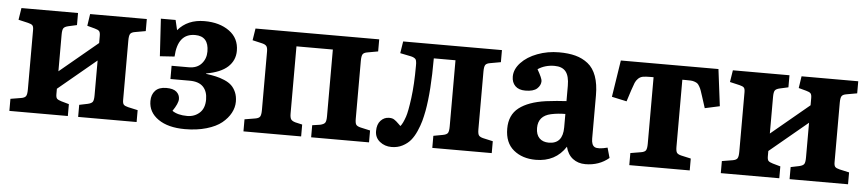

<svg xmlns="http://www.w3.org/2000/svg" viewBox="-37 -733 4302 952"><g transform="rotate(5 2114.0 -257.0)"><path d="M23.9 0V-60.1L76.2 -68.8Q94.7 -71.8 100.3 -80.8Q106 -89.8 106 -113.8V-410.2Q106 -426.8 100.3 -432.9Q94.7 -439 78.1 -442.9L29.8 -454.1L39.1 -513.2H320.8V-453.1L278.8 -443.8Q259.8 -439.5 254.4 -430.9Q249 -422.4 249 -398.9V-216.8L438 -374V-410.2Q438 -426.8 432.4 -433.1Q426.8 -439.5 410.2 -443.8L372.1 -454.1L380.9 -513.2H663.1V-453.1L610.8 -443.8Q592.3 -440.9 586.7 -431.9Q581.1 -422.9 581.1 -398.9V-103Q581.1 -86.4 586.7 -80.1Q592.3 -73.7 608.9 -69.8L657.2 -59.1V0H366.2V-60.1L408.2 -68.8Q427.2 -73.2 432.6 -81.8Q438 -90.3 438 -113.8V-287.1L249 -129.9V-103Q249 -86.4 254.6 -80.6Q260.3 -74.7 276.9 -69.8L314.9 -59.1V0Z M898.4 14.2Q814.5 14.2 765.4 -20Q716.3 -54.2 716.3 -109.9Q716.3 -142.1 734.6 -161.6Q752.9 -181.2 789.6 -181.2Q824.7 -181.2 840.6 -167Q856.4 -152.8 856.4 -131.8Q856.4 -109.9 829.6 -70.8Q856.9 -51.8 904.3 -51.8Q940.4 -51.8 965.6 -74.5Q990.7 -97.2 990.7 -141.1Q990.7 -181.6 968.8 -204.3Q946.8 -227.1 901.4 -227.1H805.7V-293H891.6Q932.1 -293 954.3 -317.9Q976.6 -342.8 976.6 -378.9Q976.6 -455.1 908.7 -455.1Q822.3 -455.1 816.4 -339.8L743.7 -335L732.4 -521H805.7L817.4 -471.2Q865.2 -527.8 949.7 -527.8Q1024.4 -527.8 1073 -492.7Q1121.6 -457.5 1121.6 -395Q1121.6 -347.2 1086.7 -314.9Q1051.8 -282.7 979.5 -270V-268.1Q1007.8 -264.2 1028.8 -259.5Q1049.8 -254.9 1071.8 -245.6Q1093.8 -236.3 1107.4 -223.4Q1121.1 -210.4 1129.9 -190.2Q1138.7 -169.9 1138.7 -143.1Q1138.7 -114.3 1124 -86.9Q1109.4 -59.6 1081.3 -36.6Q1053.2 -13.7 1005.6 0.2Q958 14.2 898.4 14.2Z M1189 0V-60.1L1241.2 -68.8Q1259.8 -71.8 1265.4 -80.8Q1271 -89.8 1271 -113.8V-404.8Q1271 -423.3 1265.1 -431.2Q1259.3 -439 1243.2 -442.9L1194.8 -454.1L1204.1 -513.2H1819.8V-453.1L1768.1 -443.8Q1749.5 -440.9 1743.9 -431.9Q1738.3 -422.9 1738.3 -398.9V-109.9Q1738.3 -88.4 1743.9 -81.1Q1749.5 -73.7 1766.1 -69.8L1814 -59.1V0H1525.9V-60.1L1564.9 -65.9Q1584 -70.3 1589.6 -78.9Q1595.2 -87.4 1595.2 -110.8V-442.9H1414.1V-108.9Q1414.1 -87.9 1419.9 -79.6Q1425.8 -71.3 1441.9 -66.9L1476.1 -59.1V0Z M1926.8 13.2Q1893.1 13.2 1868.4 -6.6Q1843.8 -26.4 1843.8 -59.1Q1843.8 -92.8 1861.1 -111.3Q1878.4 -129.9 1902.8 -129.9Q1911.1 -129.9 1917.5 -128.4Q1923.8 -127 1929.7 -122.8Q1935.5 -118.7 1939.2 -115.7Q1942.9 -112.8 1950.2 -105.5Q1957.5 -98.1 1961.9 -94.2Q1973.6 -107.4 1985.8 -143.1Q1994.6 -168.5 2003.7 -237.1Q2012.7 -305.7 2012.7 -397.9Q2012.7 -407.2 2012.5 -411.6Q2012.2 -416 2011 -422.4Q2009.8 -428.7 2006.8 -431.9Q2003.9 -435.1 1998.5 -438Q1993.2 -440.9 1984.9 -442.9L1929.7 -454.1L1939 -513.2H2430.7V-453.1L2378.9 -443.8Q2359.9 -440.9 2354.2 -431.9Q2348.6 -422.9 2348.6 -398.9V-111.8Q2348.6 -88.9 2354.5 -81.3Q2360.4 -73.7 2377 -69.8L2424.8 -59.1V0H2128.9V-60.1L2175.8 -68.8Q2194.8 -72.3 2200.2 -81.1Q2205.6 -89.8 2205.6 -113.8V-442.9H2097.7Q2097.7 -278.8 2079.6 -180.2Q2074.2 -151.9 2067.9 -128.7Q2061.5 -105.5 2049.3 -77.6Q2037.1 -49.8 2021.5 -31Q2005.9 -12.2 1981.4 0.5Q1957 13.2 1926.8 13.2Z M2644.5 14.2Q2577.6 14.2 2534.2 -21.7Q2490.7 -57.6 2490.7 -127.9Q2490.7 -195.8 2536.9 -231.7Q2583 -267.6 2669.4 -279.8Q2728 -287.1 2771.5 -289.1V-365.2Q2771.5 -413.6 2753.7 -435.8Q2735.8 -458 2697.8 -458Q2650.4 -458 2614.7 -434.1Q2639.6 -390.6 2639.6 -377Q2639.6 -356 2621.8 -339.6Q2604 -323.2 2563.5 -323.2Q2530.3 -323.2 2512.9 -340.8Q2495.6 -358.4 2495.6 -387.2Q2495.6 -423.8 2525.9 -456.3Q2556.2 -488.8 2606.7 -507.8Q2657.2 -526.9 2714.4 -526.9Q2761.2 -526.9 2796.1 -517.6Q2831.1 -508.3 2858.6 -486.6Q2886.2 -464.8 2900.4 -425.5Q2914.6 -386.2 2914.6 -330.1V-115.2Q2914.6 -83 2930.9 -74Q2947.3 -64.9 2994.6 -77.1L3008.8 -26.9Q2960 14.2 2891.6 14.2Q2855 14.2 2829.1 -5.6Q2803.2 -25.4 2793.5 -64Q2743.2 14.2 2644.5 14.2ZM2701.7 -76.2Q2771.5 -76.2 2771.5 -158.2V-225.1Q2734.9 -225.1 2700.7 -217.8Q2637.7 -204.1 2637.7 -144Q2637.7 -110.8 2654.8 -93.5Q2671.9 -76.2 2701.7 -76.2Z M3109.4 0V-60.1L3161.1 -68.8Q3180.2 -71.8 3185.8 -80.8Q3191.4 -89.8 3191.4 -113.8V-444.8H3176.3Q3151.9 -444.8 3138.4 -442.4Q3125 -439.9 3115 -430.2Q3105 -420.4 3100.1 -408.4Q3095.2 -396.5 3086.4 -370.1L3068.4 -314L2994.1 -330.1L3022.5 -513.2H3508.3L3531.2 -330.1L3457.5 -314L3439.5 -370.1Q3433.1 -389.6 3429.7 -399.7Q3426.3 -409.7 3420.4 -419.7Q3414.6 -429.7 3409.9 -433.3Q3405.3 -437 3396 -440.4Q3386.7 -443.8 3376.7 -444.3Q3366.7 -444.8 3349.6 -444.8H3334.5V-110.8Q3334.5 -88.9 3340.1 -81.3Q3345.7 -73.7 3362.3 -69.8L3410.2 -59.1V0Z M3564.9 0V-60.1L3617.2 -68.8Q3635.7 -71.8 3641.4 -80.8Q3647 -89.8 3647 -113.8V-410.2Q3647 -426.8 3641.4 -432.9Q3635.7 -439 3619.1 -442.9L3570.8 -454.1L3580.1 -513.2H3861.8V-453.1L3819.8 -443.8Q3800.8 -439.5 3795.4 -430.9Q3790 -422.4 3790 -398.9V-216.8L3979 -374V-410.2Q3979 -426.8 3973.4 -433.1Q3967.8 -439.5 3951.2 -443.8L3913.1 -454.1L3921.9 -513.2H4204.1V-453.1L4151.9 -443.8Q4133.3 -440.9 4127.7 -431.9Q4122.1 -422.9 4122.1 -398.9V-103Q4122.1 -86.4 4127.7 -80.1Q4133.3 -73.7 4149.9 -69.8L4198.2 -59.1V0H3907.2V-60.1L3949.2 -68.8Q3968.3 -73.2 3973.6 -81.8Q3979 -90.3 3979 -113.8V-287.1L3790 -129.9V-103Q3790 -86.4 3795.7 -80.6Q3801.3 -74.7 3817.9 -69.8L3856 -59.1V0Z"/></g></svg>

Font: Literata Book
Style: Bold
Weight: 700
Designer: Latin by Veronika Burian and Jose Scaglione. Greek by Irene Vlachou. Cyrillic by Vera Evstafieva
Foundry: TypeTogether
Version: Version 2.003;PS 002.003;hotconv 1.0.88;makeotf.lib2.5.64775